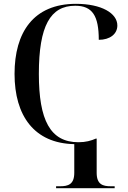

<svg xmlns="http://www.w3.org/2000/svg" viewBox="-20 -744 669 1003"><path d="M273 239H579V229H558C518 229 485 220 485 159V-20H481C456 -9 428 -1 390 -1C242 -1 183 -117 183 -358C183 -609 243 -714 373 -714C463 -714 496 -661 496 -536C554 -536 593 -566 593 -611C593 -675 510 -724 377 -724C154 -724 56 -574 56 -358C56 -139 159 5 368 9V159C368 220 335 229 294 229H273Z"/></svg>

Font: Noto Serif Display Medium
Style: Regular
Weight: 500
Designer: Monotype Design Team
Foundry: Monotype Imaging Inc.
Version: Version 2.009